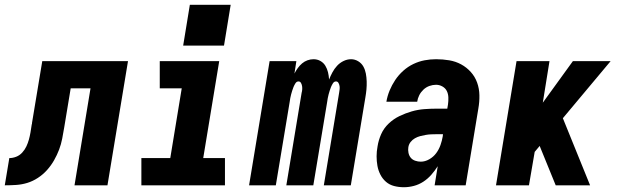

<svg xmlns="http://www.w3.org/2000/svg" viewBox="-62 -776 2582 804"><path d="M-42 0 -23 -114Q-9 -114 5.5 -119.5Q20 -125 31 -137Q42 -149 48.5 -163Q55 -177 59 -191.5Q63 -206 65.5 -220.5Q68 -235 70 -249Q70 -251 70.5 -252.5Q71 -254 71 -255L72 -258Q72 -259 72 -259.5Q72 -260 72 -261L115 -520H474L388 0H250L317 -406H234L207 -243Q203 -219 198.5 -195.5Q194 -172 185.5 -149.5Q177 -127 164.5 -105Q152 -83 135 -64Q118 -45 96.5 -31Q75 -17 52 -10Q29 -3 5 -1.5Q-19 0 -42 0Z M530 0V-114H651L699 -406H607V-520H856L789 -114H880V0ZM705 -585 733 -756H904L876 -585Z M981 0 1067 -520H1179L1171 -468Q1177 -480 1185 -491Q1193 -502 1203 -510.5Q1213 -519 1225.5 -523.5Q1238 -528 1251 -528Q1267 -528 1280 -520.5Q1293 -513 1300.5 -500.5Q1308 -488 1311.5 -473.5Q1315 -459 1316 -443Q1322 -458 1330 -473Q1338 -488 1349.5 -500.5Q1361 -513 1376.5 -520.5Q1392 -528 1408 -528Q1424 -528 1438 -519.5Q1452 -511 1459.5 -497.5Q1467 -484 1470 -468Q1473 -452 1473.5 -435Q1474 -418 1472.5 -401.5Q1471 -385 1468 -368L1407 0H1294L1358 -387Q1359 -394 1360 -401Q1361 -408 1360 -415Q1359 -422 1355.5 -428.5Q1352 -435 1345 -435Q1337 -435 1332 -427Q1327 -419 1324 -411.5Q1321 -404 1318.5 -396Q1316 -388 1314 -380.5Q1312 -373 1310.5 -365Q1309 -357 1308 -349L1250 0H1137L1201 -387Q1203 -394 1203.5 -401Q1204 -408 1203 -415Q1202 -422 1198.5 -428.5Q1195 -435 1188 -435Q1180 -435 1175 -427Q1170 -419 1167 -411.5Q1164 -404 1161.5 -396Q1159 -388 1157 -380.5Q1155 -373 1153.5 -365Q1152 -357 1151 -349L1093 0Z M1629 8Q1608 8 1588.5 3Q1569 -2 1554.5 -14.5Q1540 -27 1531 -44.5Q1522 -62 1518.5 -81.5Q1515 -101 1515 -121.5Q1515 -142 1519 -163Q1523 -189 1534 -214Q1545 -239 1565.5 -258.5Q1586 -278 1611 -290Q1636 -302 1662 -309.5Q1688 -317 1714.5 -319Q1741 -321 1766 -321H1811L1814 -339Q1816 -353 1815.5 -368Q1815 -383 1809 -395Q1803 -407 1790.5 -414Q1778 -421 1764 -421Q1750 -421 1736 -416Q1722 -411 1711 -400.5Q1700 -390 1693.5 -377Q1687 -364 1685 -350H1556Q1560 -374 1569.5 -397Q1579 -420 1593 -441Q1607 -462 1626.5 -479.5Q1646 -497 1669 -508Q1692 -519 1716 -523.5Q1740 -528 1764 -528Q1792 -528 1819 -523.5Q1846 -519 1869 -506.5Q1892 -494 1909.5 -474.5Q1927 -455 1936 -430Q1945 -405 1945.5 -377Q1946 -349 1941 -321L1888 0H1758L1771 -80Q1759 -61 1744 -44Q1729 -27 1710.5 -15Q1692 -3 1671 2.5Q1650 8 1629 8ZM1700 -99Q1718 -99 1735.5 -109Q1753 -119 1764.5 -134.5Q1776 -150 1782.5 -168.5Q1789 -187 1792 -205L1793 -214H1766Q1755 -214 1743.5 -213.5Q1732 -213 1720.5 -211Q1709 -209 1697.5 -206Q1686 -203 1675.5 -197Q1665 -191 1657.5 -181.5Q1650 -172 1648 -160Q1646 -148 1648.5 -136Q1651 -124 1658 -115.5Q1665 -107 1676.5 -103Q1688 -99 1700 -99Z M2015 0 2101 -520H2239L2211 -346L2337 -520H2495L2295 -281L2409 0H2265L2199 -162L2198 -165L2177 -140L2153 0Z"/></svg>

Font: Iosevka SS04 Heavy
Style: Italic
Weight: 900
Italic angle: -9°
Monospace: yes
Designer: Belleve Invis
Foundry: Belleve Invis
Version: Version 19.0.0; ttfautohint (v1.8.4)